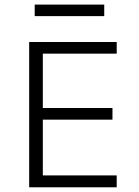

<svg xmlns="http://www.w3.org/2000/svg" viewBox="-20 -796 590 816"><path d="M104 0V-617.5H476V-568H162V-337H458V-287.5H162V-50.5H476V0ZM127.5 -776.5H423V-727.5H127.5Z"/></svg>

Font: Karla Light
Style: Regular
Weight: 300
Designer: Jonathan Pinhorn
Version: Version 2.004;gftools[0.9.33]